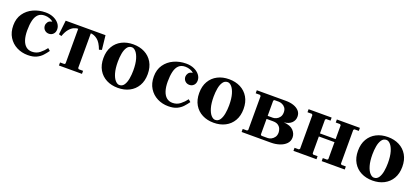

<svg xmlns="http://www.w3.org/2000/svg" viewBox="26 -1278 4492 2075"><g transform="rotate(20 2272.0 -240.0)"><path d="M290 10Q221 10 163 -19.5Q105 -49 70 -105Q35 -161 35 -240Q35 -319 74 -375Q113 -431 177.5 -460.5Q242 -490 318 -490Q370 -490 410 -472Q450 -454 473 -424.5Q496 -395 496 -360Q496 -326 476 -305.5Q456 -285 426 -285Q396 -285 376 -305Q356 -325 356 -355Q356 -374 369.5 -394.5Q383 -415 418 -420Q404 -435 377 -445Q350 -455 321 -455Q273 -455 245.5 -428.5Q218 -402 206.5 -353.5Q195 -305 195 -240Q195 -176 209.5 -131.5Q224 -87 252 -63.5Q280 -40 321 -40Q371 -40 409 -70Q447 -100 474 -137L501 -114Q480 -84 454 -55.5Q428 -27 389 -8.5Q350 10 290 10Z M712 -445Q685 -445 658 -432.5Q631 -420 606.5 -390.5Q582 -361 563 -308L532 -317L550 -480H1008L1026 -317L995 -308Q967 -385 927.5 -415Q888 -445 846 -445ZM852 -454V-45L862 -35H912V0H647V-35H697L707 -45V-454Z M1326 -490Q1400 -490 1457.5 -460.5Q1515 -431 1548 -375Q1581 -319 1581 -240Q1581 -161 1548 -105Q1515 -49 1457.5 -19.5Q1400 10 1326 10Q1252 10 1194.5 -19.5Q1137 -49 1104 -105Q1071 -161 1071 -240Q1071 -319 1104 -375Q1137 -431 1194.5 -460.5Q1252 -490 1326 -490ZM1331 -25Q1366 -25 1385.5 -54.5Q1405 -84 1413 -130Q1421 -176 1421 -224Q1421 -302 1406 -353Q1391 -404 1368 -429.5Q1345 -455 1321 -455Q1287 -455 1267 -425.5Q1247 -396 1239 -350.5Q1231 -305 1231 -256Q1231 -179 1246 -127.5Q1261 -76 1284.5 -50.5Q1308 -25 1331 -25Z M1906 10Q1837 10 1779 -19.5Q1721 -49 1686 -105Q1651 -161 1651 -240Q1651 -319 1690 -375Q1729 -431 1793.5 -460.5Q1858 -490 1934 -490Q1986 -490 2026 -472Q2066 -454 2089 -424.5Q2112 -395 2112 -360Q2112 -326 2092 -305.5Q2072 -285 2042 -285Q2012 -285 1992 -305Q1972 -325 1972 -355Q1972 -374 1985.5 -394.5Q1999 -415 2034 -420Q2020 -435 1993 -445Q1966 -455 1937 -455Q1889 -455 1861.5 -428.5Q1834 -402 1822.5 -353.5Q1811 -305 1811 -240Q1811 -176 1825.5 -131.5Q1840 -87 1868 -63.5Q1896 -40 1937 -40Q1987 -40 2025 -70Q2063 -100 2090 -137L2117 -114Q2096 -84 2070 -55.5Q2044 -27 2005 -8.5Q1966 10 1906 10Z M2428 -490Q2502 -490 2559.5 -460.5Q2617 -431 2650 -375Q2683 -319 2683 -240Q2683 -161 2650 -105Q2617 -49 2559.5 -19.5Q2502 10 2428 10Q2354 10 2296.5 -19.5Q2239 -49 2206 -105Q2173 -161 2173 -240Q2173 -319 2206 -375Q2239 -431 2296.5 -460.5Q2354 -490 2428 -490ZM2433 -25Q2468 -25 2487.5 -54.5Q2507 -84 2515 -130Q2523 -176 2523 -224Q2523 -302 2508 -353Q2493 -404 2470 -429.5Q2447 -455 2423 -455Q2389 -455 2369 -425.5Q2349 -396 2341 -350.5Q2333 -305 2333 -256Q2333 -179 2348 -127.5Q2363 -76 2386.5 -50.5Q2410 -25 2433 -25Z M3141 -254Q3219 -248 3252.5 -212Q3286 -176 3286 -132Q3286 -89 3257.5 -59.5Q3229 -30 3183 -15Q3137 0 3085 0H2748V-35H2798L2808 -45V-435L2798 -445H2748V-480H3083Q3133 -480 3172.5 -466.5Q3212 -453 3235.5 -427Q3259 -401 3259 -362Q3259 -318 3228 -288.5Q3197 -259 3141 -254ZM2953 -435V-260H3013Q3031 -260 3052 -269.5Q3073 -279 3088.5 -300Q3104 -321 3104 -355Q3104 -387 3089.5 -406.5Q3075 -426 3054 -435.5Q3033 -445 3013 -445H2963ZM3035 -35Q3054 -35 3075 -45.5Q3096 -56 3111 -77Q3126 -98 3126 -130Q3126 -150 3117.5 -172Q3109 -194 3087.5 -209.5Q3066 -225 3026 -225H2953V-45L2963 -35Z M3669 0V-35H3719L3729 -45V-434L3719 -444H3669V-479H3934V-444H3884L3874 -434V-45L3884 -35H3934V0ZM3344 0V-35H3394L3404 -45V-434L3394 -444H3344V-479H3609V-444H3559L3549 -434V-45L3559 -35H3609V0ZM3469 -240V-275H3795V-240Z M4254 -490Q4328 -490 4385.5 -460.5Q4443 -431 4476 -375Q4509 -319 4509 -240Q4509 -161 4476 -105Q4443 -49 4385.5 -19.5Q4328 10 4254 10Q4180 10 4122.5 -19.5Q4065 -49 4032 -105Q3999 -161 3999 -240Q3999 -319 4032 -375Q4065 -431 4122.5 -460.5Q4180 -490 4254 -490ZM4259 -25Q4294 -25 4313.5 -54.5Q4333 -84 4341 -130Q4349 -176 4349 -224Q4349 -302 4334 -353Q4319 -404 4296 -429.5Q4273 -455 4249 -455Q4215 -455 4195 -425.5Q4175 -396 4167 -350.5Q4159 -305 4159 -256Q4159 -179 4174 -127.5Q4189 -76 4212.5 -50.5Q4236 -25 4259 -25Z"/></g></svg>

Font: Brygada 1918
Style: Regular
Weight: 400
Designer: Mateusz Machalski | Borys Kosmynka | Przemek Hoffer
Foundry: NIEPODLEGLA 2018
Version: Version 3.006